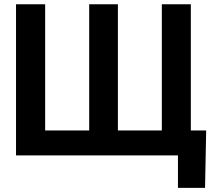

<svg xmlns="http://www.w3.org/2000/svg" viewBox="-20 -748 1019 924"><path d="M57.1 -727.5H197.3V-120.1H409.2V-727.5H547.4V-120.1H758.8V-727.5H898.4V0H57.1ZM836.4 156.2V0H795.4V-120.1H972.2L966.8 156.2Z"/></svg>

Font: Inter Cardless Display
Style: Bold
Weight: 700
Designer: Rasmus Andersson
Foundry: rsms
Version: Version 4.001;git-9221beed3